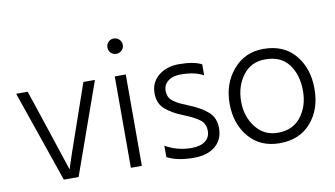

<svg xmlns="http://www.w3.org/2000/svg" viewBox="-73 -876 1831 1049"><g transform="rotate(-10 842.5 -351.5)"><path d="M287 0H205L30 -507H94L165 -294L246 -49Q256 -86 329 -294L403 -507H467Z M638 0H577V-507H638ZM637.5 -699.5Q650 -687 650 -669Q650 -651 637.5 -639Q625 -627 607 -627Q589 -627 577 -639Q565 -651 565 -669Q565 -687 577 -699.5Q589 -712 607 -712Q625 -712 637.5 -699.5Z M1089 -130Q1089 -67 1045.5 -30.5Q1002 6 926 6Q834 6 778 -24V-87Q845 -49 922 -49Q973 -49 999.5 -70Q1026 -91 1026 -125Q1026 -165 998.5 -187Q971 -209 908 -234Q847 -258 811 -290Q775 -322 775 -378Q775 -439 820 -475.5Q865 -512 933 -512Q1015 -512 1059 -489V-428Q1012 -455 932 -455Q888 -455 862.5 -434.5Q837 -414 837 -381Q837 -361 844.5 -346Q852 -331 870.5 -318.5Q889 -306 902 -300Q915 -294 944 -282Q1014 -254 1051.5 -220.5Q1089 -187 1089 -130Z M1640 -251Q1640 -138 1576.5 -64.5Q1513 9 1402 9Q1295 9 1232 -65Q1169 -139 1169 -251Q1169 -362 1234 -438Q1299 -514 1402 -514Q1515 -514 1577.5 -439.5Q1640 -365 1640 -251ZM1233 -251Q1233 -168 1279.5 -108.5Q1326 -49 1402 -49Q1485 -49 1530.5 -107.5Q1576 -166 1576 -251Q1576 -339 1533 -397.5Q1490 -456 1402 -456Q1323 -456 1278 -396Q1233 -336 1233 -251Z"/></g></svg>

Font: Hind Madurai Light
Style: Regular
Weight: 300
Designer: Jyotish Sonowal
Foundry: Indian Type Foundry
Version: Version 1.001;PS 1.0;hotconv 1.0.86;makeotf.lib2.5.63406; tt